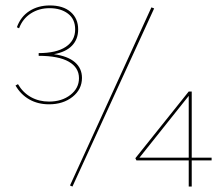

<svg xmlns="http://www.w3.org/2000/svg" viewBox="-20 -685 818 705"><path d="M160 -302Q119 -302 87.5 -320Q56 -338 37 -371L46 -376Q64 -345 93.5 -328.5Q123 -312 160 -312Q207 -312 238.5 -336.5Q270 -361 270 -398Q270 -437 232.5 -458.5Q195 -480 122 -480V-490Q187 -490 221.5 -513Q256 -536 256 -577Q256 -615 229.5 -635Q203 -655 162 -655Q123 -655 93 -635.5Q63 -616 50 -581L42 -585Q56 -624 88 -644.5Q120 -665 163 -665Q212 -665 239.5 -641Q267 -617 267 -577Q267 -541 244.5 -517.5Q222 -494 178 -486Q229 -479 255 -456.5Q281 -434 281 -399Q281 -357 246.5 -329.5Q212 -302 160 -302ZM546 -654 246 0 237 -4 536 -658ZM757 -96H684V0H673V-96H481L477 -104L673 -349H684V-106H757ZM673 -106V-333L492 -106Z"/></svg>

Font: Ysabeau SC Hairline
Style: Regular
Weight: 100
Designer: Christian Thalmann (Catharsis Fonts)
Version: Version 0.003